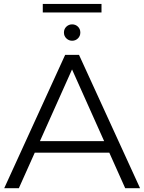

<svg xmlns="http://www.w3.org/2000/svg" viewBox="-20 -988 757 1008"><path d="M2.2 0 322.1 -700H394.8L715.3 0H637.3L343 -657.4H373.4L79 0ZM127.9 -186.6 149.8 -247H557L579.5 -186.6ZM358.7 -774.1Q341.4 -774.1 328.5 -786.4Q315.7 -798.6 315.7 -817.1Q315.7 -836 328.5 -848.1Q341.4 -860.1 358.7 -860.1Q376.5 -860.1 389.1 -848.1Q401.7 -836 401.7 -817.1Q401.7 -798.6 389.1 -786.4Q376.5 -774.1 358.7 -774.1ZM204.6 -922.6V-967.5H512.9V-922.6Z"/></svg>

Font: Montserrat Thin
Style: Regular
Weight: 100
Designer: Julieta Ulanovsky
Foundry: Julieta Ulanovsky
Version: Version 9.000